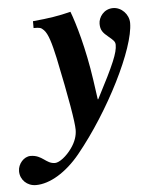

<svg xmlns="http://www.w3.org/2000/svg" viewBox="-144 -506 637 755"><g transform="rotate(-5 175.0 -128.5)"><path d="M239 -110 228 -188C210 -313 180 -415 162 -462C114 -450 77 -444 12 -438V-411C37 -411 41 -410 52 -399C68 -383 79 -345 92 -286C126 -124 142 -29 142 2C142 25 134 49 117 73C96 103 67 125 50 125C14 125 3 89 -44 89C-70 89 -94 116 -94 145C-94 179 -67 205 -32 205C23 205 88 166 143 99C273 -60 392 -297 392 -398C392 -432 363 -462 330 -462C293 -462 272 -430 272 -405C272 -380 281 -369 303 -351C321 -336 328 -330 328 -317C328 -286 311 -244 241 -110Z"/></g></svg>

Font: XITS
Style: Bold Italic
Weight: 700
Italic angle: -16.33°
Designer: MicroPress Inc., with final additions and corrections provided by Coen Hoffman, Elsevier (retired)
Version: Version 1.302